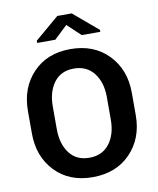

<svg xmlns="http://www.w3.org/2000/svg" viewBox="-98 -993 888 1080"><g transform="rotate(-10 345.5 -453.0)"><path d="M642.1 -291.5Q642.1 -159.2 560.5 -74.5Q479 10.3 344.2 10.3Q210.4 10.3 129.6 -74.5Q48.8 -159.2 48.8 -291.5V-419.4Q48.8 -551.3 129.4 -636.2Q210 -721.2 343.8 -721.2Q478.5 -721.2 560.3 -636.2Q642.1 -551.3 642.1 -419.4ZM499.5 -420.4Q499.5 -503.9 458.5 -556.9Q417.5 -609.9 343.8 -609.9Q270 -609.9 230.5 -557.1Q190.9 -504.4 190.9 -420.4V-291.5Q190.9 -206.5 230.7 -153.6Q270.5 -100.6 344.2 -100.6Q418.5 -100.6 459 -153.6Q499.5 -206.5 499.5 -291.5ZM526.9 -798.8V-787.6H420.9L345.2 -858.9L270 -787.6H166.5V-800.3L304.2 -917.5H386.7Z"/></g></svg>

Font: Roboto Web
Style: Bold
Weight: 700
Designer: Google
Version: Version 1.200310; 2013